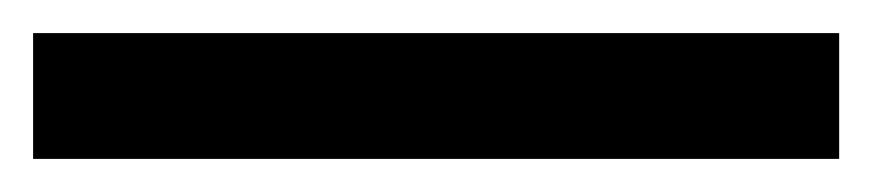

<svg xmlns="http://www.w3.org/2000/svg" viewBox="-25 63 527 116"><path d="M-5 83H482V159H-5Z"/></svg>

Font: Roboto Serif 28pt SemiBold
Style: Regular
Weight: 600
Designer: Greg Gazdowicz
Foundry: Commercial Type
Version: Version 1.008